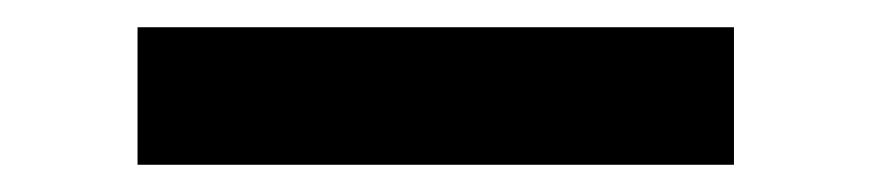

<svg xmlns="http://www.w3.org/2000/svg" viewBox="-20 -20 640 141"><path d="M81 101V0H519V101Z"/></svg>

Font: Iosevka Book
Style: Bold
Weight: 700
Designer: Belleve Invis
Foundry: Belleve Invis
Version: Version 28.0.7; ttfautohint (v1.8.3)